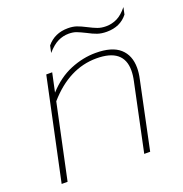

<svg xmlns="http://www.w3.org/2000/svg" viewBox="-118 -748 810 852"><g transform="rotate(-20 286.5 -322.0)"><path d="M192 -595Q229 -640 292 -640Q315 -640 332.5 -634Q350 -628 375 -615Q398 -603 415.5 -596.5Q433 -590 455 -590Q483 -590 507.5 -602Q532 -614 556 -644L549 -611Q514 -566 450 -566Q425 -566 406 -572.5Q387 -579 363 -592Q339 -604 323.5 -610Q308 -616 287 -616Q260 -616 235.5 -604Q211 -592 185 -562ZM132 -480H160L141 -391Q191 -446 250.5 -470.5Q310 -495 370 -495Q447 -495 484 -462Q521 -429 521 -370Q521 -346 515 -319L448 0H420L487 -318Q493 -345 493 -368Q493 -471 365 -471Q236 -471 133 -353L58 0H30Z"/></g></svg>

Font: Prompt Thin
Style: Italic
Weight: 250
Italic angle: -12°
Designer: Katatrad Team
Foundry: CadsonDemak
Version: Version 1.001